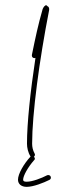

<svg xmlns="http://www.w3.org/2000/svg" viewBox="-20 -606 258 747"><path d="M84 121C110 121 150 105 172 94C176 92 178 89 178 85C178 80 174 75 168 75C166 75 165 75 164 76H163C142 87 106 101 84 101C74 101 70 99 70 93C70 78 89 44 112 18C117 14 117 9 112 4C117 -1 117 -5 114 -10C108 -21 105 -34 105 -47C105 -163 133 -372 171 -566C172 -572 171 -576 168 -580H167C163 -584 160 -586 159 -586C157 -585 155 -584 152 -581C150 -578 148 -576 146 -571C128 -508 119 -465 104 -392V-390C104 -384 108 -380 114 -380C116 -380 117 -380 118 -381C98 -249 85 -126 85 -47C85 -32 89 -12 99 3C72 32 50 71 50 93C50 110 63 121 84 121Z"/></svg>

Font: Mistral SingleLine Outline
Style: Regular
Weight: 300
Designer: François Chastanet, Élisa Garzelli, Anais Alves, Morgane Autin
Foundry: institut supérieur des arts et du design Toulouse / isdaT
Version: Version 1.000;Glyphs 3.3 (3337)